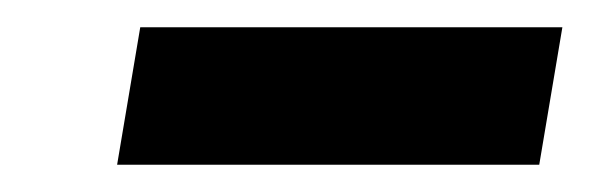

<svg xmlns="http://www.w3.org/2000/svg" viewBox="-20 -701 433 141"><path d="M66 -580 83 -681H393L376 -580Z"/></svg>

Font: MuseoModerno ExtraBold
Style: Italic
Weight: 800
Italic angle: -9°
Designer: Pablo Cosgaya, Héctor Gatti, Marcela Romero, and the Authors of The MuseoModerno Project.
Foundry: Omnibus-Type Team
Version: Version 1.003